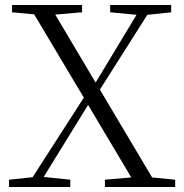

<svg xmlns="http://www.w3.org/2000/svg" viewBox="-20 -745 735 765"><path d="M419 -696 524 -686 361 -416 200 -687 307 -696V-725H28V-696L116 -688L314 -356L110 -39L16 -29V0H260V-29L154 -40L331 -327L503 -38L398 -29V0H678V-29L586 -38L378 -388L567 -686L662 -696V-725H419Z"/></svg>

Font: Noto Serif KR Light
Style: Regular
Weight: 300
Designer: Ryoko NISHIZUKA 西塚涼子 (kana & ideographs); Frank Grießhammer (Latin, Greek & Cyrillic); Wenlong ZHANG 张文龙 (bopomofo); San
Foundry: Adobe
Version: Version 2.001;hotconv 1.1.0;makeotfexe 2.6.0